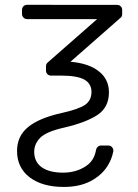

<svg xmlns="http://www.w3.org/2000/svg" viewBox="-20 -548 563 782"><path d="M100.5 174Q49.4 134.6 49.4 66.8Q49.4 6.7 94.1 -30.2Q138.8 -67.1 229.8 -87.4Q300.4 -103 327.1 -121.4Q352.6 -139.6 352.6 -173.7Q352.6 -206.7 324.2 -223.4Q295.1 -240.1 228.3 -240.1H187.5Q179 -240.1 173.1 -246.1Q167.3 -252.1 167.3 -260.3V-278.1Q167.3 -287.3 174 -293.3L375.7 -470.2H89.8Q81.7 -470.2 75.8 -476.2Q70 -482.2 69.6 -490.4V-507.8Q69.6 -516.3 75.5 -522.4Q81.3 -528.4 89.8 -528.4L457.4 -528.1Q465.6 -528.1 471.6 -522.2Q477.6 -516.3 477.6 -507.8V-490.4Q477.6 -486.2 475.9 -482.1Q474.1 -478 470.9 -475.5L267 -296.5Q342 -290.1 383.2 -257.1Q423.7 -224.8 423.7 -171.9Q423.7 -110.8 377.1 -79.9Q330.3 -49 241.5 -28.4Q170.1 -12.4 144.5 12.4Q119.3 37.6 119.3 70.3Q119.3 111.2 150.2 133.5Q181.5 155.2 236.5 155.2Q290.1 155.2 329.5 128.9Q364 106.9 371.4 61.4Q372.9 54.3 378.6 49.5Q384.2 44.7 391.3 44.7H421.5Q430.8 44.7 436.8 52Q442.8 59.3 441.4 68.5Q435.4 100.5 417.6 128.6Q393.1 166.9 348 190.3Q302.9 213.4 239.7 213.4Q152.3 213.4 100.5 174Z"/></svg>

Font: DeltaSans Light
Style: Regular
Weight: 300
Designer: Rasmus Andersson
Foundry: rsms
Version: Version 3.012